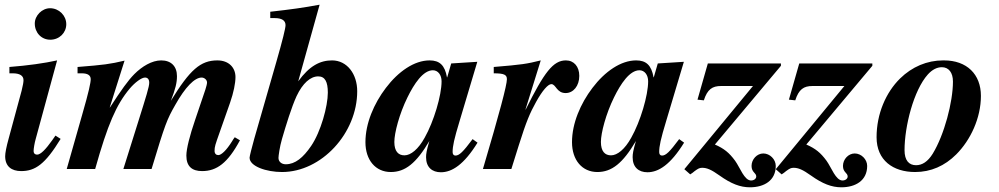

<svg xmlns="http://www.w3.org/2000/svg" viewBox="-20 -719 4253 817"><path d="M262 -616C262 -653 231 -684 193 -684C159 -684 128 -653 128 -619C128 -580 156 -550 194 -550C232 -550 262 -579 262 -616ZM216 -142 202 -122C175 -84 153 -61 138 -61C130 -61 123 -65 123 -77C123 -86 127 -111 132 -128L223 -462C169 -450 98 -440 20 -434V-407H34C64 -407 80 -397 80 -378C80 -370 78 -357 72 -333L17 -130C7 -94 2 -68 2 -54C2 -11 29 9 70 9C130 9 172 -20 238 -128Z M979 -135C975 -130 971 -124 967 -117C944 -80 922 -59 909 -59C900 -59 893 -65 893 -77C893 -95 896 -103 914 -154L959 -282C974 -325 982 -365 982 -391C982 -432 953 -462 905 -462C833 -462 788 -422 707 -290C727 -342 733 -367 733 -395C733 -437 708 -462 666 -462C626 -462 584 -436 552 -404C525 -377 496 -336 448 -262H447L510 -461C447 -446 423 -443 310 -434V-407H328C354 -407 366 -398 366 -382C366 -367 358 -329 330 -232L264 0H385C438 -189 475 -274 532 -342C554 -368 582 -389 597 -389C607 -389 615 -383 615 -367C615 -350 602 -309 570 -207L505 0H625C683 -192 690 -210 726 -273C768 -348 808 -389 838 -389C850 -389 861 -379 861 -368C861 -362 858 -351 854 -338L810 -208C788 -144 773 -86 773 -57C773 -11 797 9 840 9C902 9 949 -25 1001 -122Z M1340 -699C1270 -686 1219 -679 1130 -669V-642H1149C1179 -642 1195 -632 1195 -612C1195 -599 1183 -550 1156 -456L1062 -129C1052 -93 1042 -54 1042 -48C1042 -11 1114 13 1180 13C1348 13 1500 -152 1500 -331C1500 -404 1457 -462 1393 -462C1342 -462 1297 -439 1249 -373ZM1375 -325C1375 -267 1345 -158 1304 -98C1270 -48 1236 -20 1196 -20C1178 -20 1165 -31 1165 -47C1165 -55 1170 -94 1180 -128C1197 -186 1220 -262 1242 -310C1268 -365 1301 -394 1334 -394C1363 -394 1375 -371 1375 -325Z M1991 -127C1950 -72 1934 -57 1918 -57C1910 -57 1906 -63 1906 -72C1906 -97 1912 -126 1936 -205L2011 -456L1900 -449L1883 -390H1882C1873 -441 1851 -462 1808 -462C1743 -462 1675 -415 1622 -345C1571 -278 1535 -194 1535 -114C1535 -38 1578 13 1643 13C1704 13 1751 -24 1807 -119C1795 -78 1793 -64 1793 -50C1793 -7 1819 14 1856 14C1903 14 1954 -18 2012 -112ZM1859 -373C1859 -313 1826 -202 1787 -133C1760 -84 1728 -58 1701 -58C1675 -58 1658 -75 1658 -115C1658 -153 1679 -234 1714 -305C1742 -362 1780 -420 1822 -420C1844 -420 1859 -400 1859 -373Z M2216 -253 2281 -462C2221 -447 2202 -444 2081 -434V-407C2125 -407 2137 -401 2137 -382C2137 -357 2106 -240 2035 0H2156L2187 -99C2220 -204 2235 -238 2261 -285C2288 -334 2312 -361 2326 -361C2346 -361 2348 -323 2387 -323C2420 -323 2445 -354 2445 -396C2445 -436 2422 -462 2388 -462C2334 -462 2296 -412 2217 -253Z M2870 -127C2829 -72 2813 -57 2797 -57C2789 -57 2785 -63 2785 -72C2785 -97 2791 -126 2815 -205L2890 -456L2779 -449L2762 -390H2761C2752 -441 2730 -462 2687 -462C2622 -462 2554 -415 2501 -345C2450 -278 2414 -194 2414 -114C2414 -38 2457 13 2522 13C2583 13 2630 -24 2686 -119C2674 -78 2672 -64 2672 -50C2672 -7 2698 14 2735 14C2782 14 2833 -18 2891 -112ZM2738 -373C2738 -313 2705 -202 2666 -133C2639 -84 2607 -58 2580 -58C2554 -58 2537 -75 2537 -115C2537 -153 2558 -234 2593 -305C2621 -362 2659 -420 2701 -420C2723 -420 2738 -400 2738 -373Z M3303 -439V-449H2992L2948 -295L2975 -292C2990 -339 3011 -353 3048 -353H3184L2892 1L2917 23C2924 19 2930 14 2936 9C2951 -2 2957 -5 2968 -5C2988 -5 3007 3 3042 28C3091 63 3130 78 3171 78C3232 78 3281 49 3281 -13C3281 -41 3256 -66 3228 -66C3201 -66 3178 -41 3178 -13C3178 15 3198 16 3198 32C3198 41 3189 49 3176 49C3147 49 3129 -6 3108 -35C3083 -69 3061 -87 3022 -104Z M3692 -439V-449H3381L3337 -295L3364 -292C3379 -339 3400 -353 3437 -353H3573L3281 1L3306 23C3313 19 3319 14 3325 9C3340 -2 3346 -5 3357 -5C3377 -5 3396 3 3431 28C3480 63 3519 78 3560 78C3621 78 3670 49 3670 -13C3670 -41 3645 -66 3617 -66C3590 -66 3567 -41 3567 -13C3567 15 3587 16 3587 32C3587 41 3578 49 3565 49C3536 49 3518 -6 3497 -35C3472 -69 3450 -87 3411 -104Z M3993 -462C3925 -462 3861 -435 3810 -385C3750 -326 3710 -235 3710 -135C3710 -37 3780 13 3874 13C3941 13 4000 -13 4049 -62C4110 -123 4154 -217 4154 -311C4154 -403 4094 -462 3997 -462ZM4035 -372C4035 -285 3998 -145 3949 -65C3928 -31 3904 -16 3878 -16C3848 -16 3829 -36 3829 -80C3829 -182 3868 -335 3928 -402C3947 -423 3967 -433 3988 -433C4017 -433 4035 -410 4035 -372Z"/></svg>

Font: XITS
Style: Bold Italic
Weight: 700
Italic angle: -16.33°
Designer: MicroPress Inc., with final additions and corrections provided by Coen Hoffman, Elsevier (retired)
Version: Version 1.105